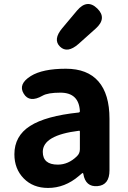

<svg xmlns="http://www.w3.org/2000/svg" viewBox="-20 -913 631 947"><path d="M217 14Q143 14 97 -33Q51 -80 51 -152Q51 -242 128 -291.5Q205 -341 368 -358Q374 -359 374 -365Q369 -456 278 -456Q216 -456 190 -441Q125 -404 97 -451Q68 -498 132 -538Q190 -574 305 -574Q411 -574 465.5 -511.5Q520 -449 520 -327V-73Q520 0 461 5Q402 10 391 -55Q390 -60 388 -60Q386 -60 369 -45Q300 14 217 14ZM265 -101Q317 -101 359 -142Q374 -156 374 -177V-264Q374 -269 369 -268Q191 -246 191 -164Q191 -101 265 -101ZM367 -696Q312 -648 276 -683Q240 -718 287 -774L360 -861Q410 -920 460 -871Q509 -823 452 -772Z"/></svg>

Font: Resource Han Rounded JP
Style: Bold
Weight: 700
Designer: Cyano Hao (round all glyphs); Ryoko NISHIZUKA 西塚涼子 (kana, bopomofo & ideographs); Paul D. Hunt (Latin, Greek & Cyrillic)
Foundry: Cyano Hao
Version: 0.990